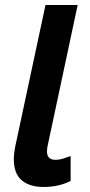

<svg xmlns="http://www.w3.org/2000/svg" viewBox="-20 -734 358 764"><path d="M261 -14V-113Q245 -107 230 -102.5Q215 -98 201 -98Q167 -98 167 -131Q167 -147 173 -170L289 -714H161L46 -176Q35 -129 35 -101Q35 -43 66.5 -16.5Q98 10 153 10Q214 10 261 -14Z"/></svg>

Font: Noto Sans UI SemiCondensed
Style: Bold Italic
Weight: 700
Width: 4
Designer: Monotype Design Team
Foundry: Monotype Imaging Inc.
Version: 1.001